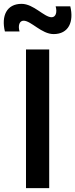

<svg xmlns="http://www.w3.org/2000/svg" viewBox="-55 -977 391 997"><path d="M80 0H200.5V-720H80ZM-29.5 -813.5H46.5C37.5 -844.5 46 -869.5 67.5 -869.5C106.5 -869.5 160.5 -800 223.5 -800C301.5 -800 329.5 -864 310 -944H234C243 -912 234 -887.5 213 -887.5C174 -887.5 120 -957 57 -957C-21 -957 -49 -893.5 -29.5 -813.5Z"/></svg>

Font: Eudonet
Style: Bold
Weight: 700
Designer: Mikhail Sharanda
Foundry: Mikhail Sharanda
Version: Version 4.503;Glyphs 3.1.2 (3151)